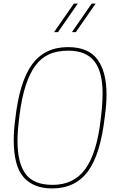

<svg xmlns="http://www.w3.org/2000/svg" viewBox="-20 -1050 670 1076"><path d="M275 -14Q393 -14 457.5 -102Q522 -190 544 -378Q555 -467 555 -526Q555 -649 508 -707.5Q461 -766 364 -766Q299 -766 254.5 -745.5Q210 -725 179 -683Q113 -595 89 -402Q78 -316 78 -260Q78 -138 123 -76Q168 -14 275 -14ZM272 6Q168 6 112.5 -56.5Q57 -119 57 -266Q57 -317 65 -378Q88 -590 159 -688Q230 -786 361 -786Q475 -786 526 -717Q577 -648 577 -520Q577 -467 568 -402Q544 -186 473 -90Q402 6 272 6ZM516 -870ZM405 -870H383L494 -1030H516ZM305 -870H283L394 -1030H416Z"/></svg>

Font: Tanohe Sans Thin
Style: Italic
Weight: 100
Designer: Village Type and Design LLC & Cristiano Sobral
Foundry: Cooper Hewitt Smithsonian Design Museum
Version: Version 1.00;September 29, 2021;FontCreator 13.0.0.2655 64-b